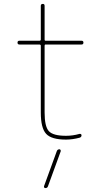

<svg xmlns="http://www.w3.org/2000/svg" viewBox="-20 -710 540 990"><path d="M272.5 70.3Q275.4 60.5 286.1 59.6Q290 59.6 292 63Q293.9 66.4 293 70.3L227.5 250Q224.6 259.8 213.9 259.8Q210 259.8 208 256.8Q206.1 253.9 207 250ZM80.1 -480.5Q70.3 -480.5 70.3 -490.2Q70.3 -500 80.1 -500H184.6Q189.5 -500 190.4 -504.9V-679.7Q190.4 -689.5 200.2 -689.9Q210 -690.4 210 -679.7V-504.9Q210 -500 214.8 -500H400.4Q410.2 -500 410.2 -490.2Q410.2 -480.5 400.4 -480.5H214.8Q210 -480.5 210 -474.6V-129.9Q210 -57.6 231.9 -33.7Q253.9 -9.8 320.3 -9.8Q355.5 -9.8 389.6 -19.5Q393.6 -20.5 397 -18.6Q400.4 -16.6 400.4 -12.7Q400.4 -2.9 390.6 0Q353.5 9.8 320.3 9.8Q245.1 9.8 217.8 -20Q190.4 -49.8 190.4 -129.9V-474.6Q190.4 -479.5 184.6 -480.5Z"/></svg>

Font: Rounded-X Mgen+ 2m thin
Style: Regular
Weight: 100
Designer: [Source Han Sans]
Ryoko NISHIZUKA  (kana & ideographs); Paul D. Hunt (Latin, Greek & Cyrillic); Wenlong ZHANG  (bopomofo
Version: Version 1.059.20150602